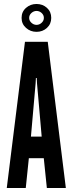

<svg xmlns="http://www.w3.org/2000/svg" viewBox="-20 -945 364 965"><path d="M14 0 105.5 -735H220L311 0H215.5L200 -150H125L109.5 0ZM135.5 -258.5H189.5L166 -526L164.5 -553H160.5L159 -526ZM163.5 -785Q133 -785 110.8 -804.8Q88.5 -824.5 88.5 -855Q88.5 -886 110.8 -905.5Q133 -925 163.5 -925Q194.5 -925 216 -905.5Q237.5 -886 237.5 -855Q237.5 -824.5 216 -804.8Q194.5 -785 163.5 -785ZM163.5 -820Q178 -820 189.2 -830.5Q200.5 -841 200.5 -855Q200.5 -869.5 189.2 -879.8Q178 -890 163.5 -890Q149.5 -890 138 -879.8Q126.5 -869.5 126.5 -855Q126.5 -841 138 -830.5Q149.5 -820 163.5 -820Z"/></svg>

Font: League Gothic SemiCondensed
Style: Regular
Weight: 400
Width: 4
Designer: The League of Moveable Type
Version: Version 2.001